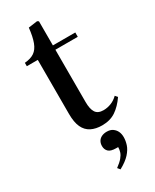

<svg xmlns="http://www.w3.org/2000/svg" viewBox="-240 -736 871 1077"><g transform="rotate(-30 196.0 -198.0)"><path d="M233 14Q192 14 162.5 -1Q133 -16 118 -48.5Q103 -81 103 -135V-485H32V-507Q71 -510 94.5 -526Q118 -542 131 -576.5Q144 -611 150 -667L208 -675L217 -669V-513H362V-485H217V-146Q217 -101 231.5 -78.5Q246 -56 282 -56Q307 -56 331.5 -65.5Q356 -75 376 -95L389 -80Q358 -35 321.5 -10.5Q285 14 233 14ZM198 279 185 263Q212 243 225.5 227Q239 211 244 195.5Q249 180 249 164H237Q201 164 187 150Q173 136 173 114Q173 97 180.5 84Q188 71 202.5 64Q217 57 236 57Q259 57 274 67.5Q289 78 296.5 94Q304 110 304 131Q304 154 296 179Q288 204 265 229.5Q242 255 198 279Z"/></g></svg>

Font: Literata 60pt Medium
Style: Regular
Weight: 500
Designer: Latin by Veronika Burian and Jose Scaglione. Greek by Irene Vlachou. Cyrillic by Vera Evstafieva.
Foundry: TypeTogether
Version: Version 3.103;gftools[0.9.29]